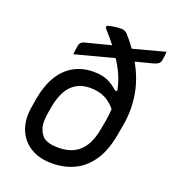

<svg xmlns="http://www.w3.org/2000/svg" viewBox="-139 -871 895 989"><g transform="rotate(20 308.0 -376.0)"><path d="M616 -731Q616 -720 614.5 -708.5Q613 -697 611 -686Q610 -677 606 -670.5Q602 -664 594 -659.5Q586 -655 571 -651L455 -621Q445 -618 435.5 -618Q426 -618 417 -618Q408 -618 397 -615L169 -555Q170 -567 171.5 -578.5Q173 -590 175 -601Q177 -614 184 -621.5Q191 -629 209 -633L362 -672Q376 -676 385.5 -676Q395 -676 403.5 -676Q412 -676 421 -679ZM299 -506Q346 -506 377 -492Q408 -478 435 -453L481 -456L461 -344Q431 -385 395.5 -403.5Q360 -422 312 -422Q267 -422 235.5 -403Q204 -384 185.5 -350Q167 -316 158 -272L150 -227Q145 -200 145.5 -175.5Q146 -151 154.5 -131Q163 -111 178 -97Q191 -87 211 -81.5Q231 -76 261 -76Q309 -76 344 -93.5Q379 -111 401.5 -147Q424 -183 434 -238L444 -292Q452 -344 452 -389Q452 -434 442 -476Q432 -518 410.5 -560Q389 -602 356.5 -646.5Q324 -691 279 -741L281 -752Q299 -757 318 -760Q337 -763 359 -763Q369 -763 377 -759Q385 -755 394 -745Q432 -701 460 -658Q488 -615 506.5 -571.5Q525 -528 534 -483.5Q543 -439 543.5 -392.5Q544 -346 535 -296L525 -241Q509 -151 470.5 -95.5Q432 -40 377.5 -14.5Q323 11 257 11Q186 11 137.5 -19.5Q89 -50 68.5 -104.5Q48 -159 61 -230L69 -279Q83 -353 114 -403.5Q145 -454 192.5 -480Q240 -506 299 -506Z"/></g></svg>

Font: Rec Mono Semicasual
Style: Italic
Weight: 400
Italic angle: -10°
Version: Version 1.085; ttfautohint (v1.8.4.7-5d5b)